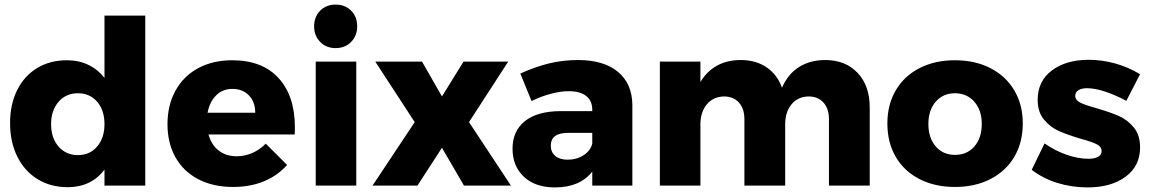

<svg xmlns="http://www.w3.org/2000/svg" viewBox="-20 -810 5024 838"><path d="M614 -742V0H436V-70Q408 -32 367.5 -12.5Q327 7 276 7Q201 7 144 -28Q87 -63 55.5 -126.5Q24 -190 24 -273Q24 -355 55 -417Q86 -479 142 -513Q198 -547 272 -547Q324 -547 365.5 -527Q407 -507 436 -470V-742ZM436 -268Q436 -329 404 -366Q372 -403 320 -403Q268 -403 235.5 -365.5Q203 -328 203 -268Q203 -208 235.5 -170.5Q268 -133 320 -133Q372 -133 404 -170.5Q436 -208 436 -268Z M1267 -255Q1267 -234 1266 -223H890Q903 -177 935 -152.5Q967 -128 1013 -128Q1048 -128 1080.5 -142Q1113 -156 1140 -183L1233 -90Q1191 -43 1131.5 -18.5Q1072 6 997 6Q910 6 845 -28Q780 -62 745.5 -124Q711 -186 711 -268Q711 -351 746 -414.5Q781 -478 845 -512.5Q909 -547 993 -547Q1125 -547 1196 -469Q1267 -391 1267 -255ZM1094 -318Q1094 -365 1066.5 -393.5Q1039 -422 994 -422Q952 -422 923.5 -394Q895 -366 886 -318Z M1358 -541H1535V0H1358ZM1539 -695Q1539 -654 1512.5 -627Q1486 -600 1445 -600Q1404 -600 1377.5 -627Q1351 -654 1351 -695Q1351 -737 1377.5 -763.5Q1404 -790 1445 -790Q1486 -790 1512.5 -763.5Q1539 -737 1539 -695Z M1618 -541H1822L1909 -389L2003 -541H2198L2027 -277L2210 0H2005L1909 -165L1802 0H1606L1790 -277Z M2740 -352V0H2565V-61Q2511 8 2402 8Q2316 8 2266.5 -38.5Q2217 -85 2217 -161Q2217 -238 2270.5 -281Q2324 -324 2424 -325H2565V-331Q2565 -370 2538.5 -391Q2512 -412 2462 -412Q2428 -412 2385.5 -401Q2343 -390 2300 -369L2251 -489Q2317 -519 2377.5 -533.5Q2438 -548 2503 -548Q2615 -548 2677 -496.5Q2739 -445 2740 -352ZM2565 -183V-230H2459Q2384 -230 2384 -174Q2384 -146 2403.5 -129.5Q2423 -113 2457 -113Q2497 -113 2527 -132.5Q2557 -152 2565 -183Z M3776 -341V0H3598V-290Q3598 -336 3574 -362.5Q3550 -389 3509 -389Q3462 -388 3434.5 -354.5Q3407 -321 3407 -267V0H3229V-290Q3229 -336 3205 -362.5Q3181 -389 3140 -389Q3093 -388 3065 -354.5Q3037 -321 3037 -267V0H2860V-541H3037V-452Q3065 -499 3109.5 -523.5Q3154 -548 3213 -548Q3279 -548 3326 -516Q3373 -484 3393 -427Q3419 -487 3467.5 -517.5Q3516 -548 3582 -548Q3670 -548 3723 -492Q3776 -436 3776 -341Z M4444 -271Q4444 -188 4407 -125.5Q4370 -63 4303 -28.5Q4236 6 4148 6Q4060 6 3993 -28.5Q3926 -63 3889.5 -125.5Q3853 -188 3853 -271Q3853 -353 3889.5 -415.5Q3926 -478 3993 -512.5Q4060 -547 4148 -547Q4236 -547 4303 -512.5Q4370 -478 4407 -415.5Q4444 -353 4444 -271ZM4032 -269Q4032 -208 4064 -171Q4096 -134 4148 -134Q4201 -134 4233 -171Q4265 -208 4265 -269Q4265 -329 4232.5 -366Q4200 -403 4148 -403Q4096 -403 4064 -366Q4032 -329 4032 -269Z M4724 -425Q4701 -425 4687 -416.5Q4673 -408 4673 -391Q4673 -373 4695 -362Q4717 -351 4765 -338Q4823 -321 4861.5 -304.5Q4900 -288 4928 -254.5Q4956 -221 4956 -167Q4956 -85 4892.5 -38.5Q4829 8 4727 8Q4658 8 4595 -11.5Q4532 -31 4483 -69L4539 -184Q4585 -152 4635.5 -134.5Q4686 -117 4731 -117Q4757 -117 4772.5 -125.5Q4788 -134 4788 -150Q4788 -170 4765.5 -181Q4743 -192 4695 -205Q4638 -222 4601 -238.5Q4564 -255 4536.5 -288Q4509 -321 4509 -374Q4509 -456 4571 -502.5Q4633 -549 4731 -549Q4790 -549 4847.5 -533Q4905 -517 4956 -486L4896 -370Q4791 -425 4724 -425Z"/></svg>

Font: Gontserrat
Style: Bold
Weight: 700
Designer: Julieta Ulanovsky
Foundry: Julieta Ulanovsky
Version: Version 6.001